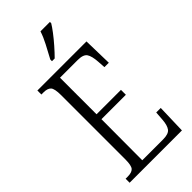

<svg xmlns="http://www.w3.org/2000/svg" viewBox="-288 -991 1051 1051"><g transform="rotate(-45 238.0 -465.5)"><path d="M32 0V-31H49Q80 -31 93 -45Q106 -59 106 -107V-604Q106 -655 92.5 -669Q79 -683 49 -683H32V-714H412L416 -545H382L379 -590Q376 -636 362.5 -656Q349 -676 306 -676H169V-393H358V-355H169L168 -38H329Q372 -38 386 -57Q400 -76 403 -115L407 -169H442L437 0ZM202 -784Q224 -825 243 -861Q262 -897 273 -931H346V-921Q336 -904 315.5 -877Q295 -850 270 -821.5Q245 -793 223 -771H202Z"/></g></svg>

Font: Noto Serif Tamil ExtraCondensed Light
Style: Regular
Weight: 300
Width: 2
Designer: Indian Type Foundry, Tom Grace, and the Monotype Design Team
Foundry: Monotype Imaging Inc.
Version: Version 2.004; ttfautohint (v1.8.4.7-5d5b)